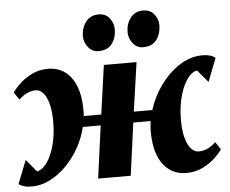

<svg xmlns="http://www.w3.org/2000/svg" viewBox="-56 -851 1107 924"><g transform="rotate(-5 497.0 -388.5)"><path d="M61.5 10Q39 10 23.8 5.5Q8.5 1 -2 -7L42.5 -120Q48.5 -112.5 54.5 -105.2Q60.5 -98 66.8 -90.5Q73 -83 79.2 -75.8Q85.5 -68.5 91 -61Q108 -62 125.2 -78.2Q142.5 -94.5 157.2 -124.8Q172 -155 181.2 -197.2Q190.5 -239.5 190.5 -291.5Q190.5 -344 181 -379Q171.5 -414 155.5 -431.8Q139.5 -449.5 120.5 -449.5Q98.5 -449.5 78.2 -440.2Q58 -431 38 -412L13.5 -448Q22.5 -462.5 46.2 -486Q70 -509.5 106 -528.5Q142 -547.5 187 -547.5Q233.5 -547.5 267.8 -523.2Q302 -499 321.2 -451.2Q340.5 -403.5 340.5 -331.5Q340.5 -325.5 340.2 -318.8Q340 -312 339 -306H424L457 -542.5H615L581 -306H670.5Q690.5 -370.5 730.8 -425.5Q771 -480.5 823.5 -514Q876 -547.5 932.5 -547.5Q954.5 -547.5 969.8 -543Q985 -538.5 995.5 -529.5L952 -417.5Q945.5 -425 939.2 -432.2Q933 -439.5 926.8 -447Q920.5 -454.5 914.2 -461.8Q908 -469 902 -476.5Q886 -475.5 868.8 -459.2Q851.5 -443 836.8 -412.8Q822 -382.5 812.8 -340.2Q803.5 -298 803.5 -246Q803.5 -194 813.2 -158.8Q823 -123.5 839.5 -105.8Q856 -88 875 -88Q898 -88 918.2 -97.2Q938.5 -106.5 958.5 -125.5L983 -88.5Q973.5 -74.5 949.8 -51Q926 -27.5 890 -8.8Q854 10 808 10Q760 10 725 -15.8Q690 -41.5 671.5 -90.8Q653 -140 654 -210.5Q654 -220.5 655.2 -231.8Q656.5 -243 658 -254H574L539.5 0H382L416.5 -254H330.5Q317.5 -201 290.8 -153.5Q264 -106 227.2 -69.2Q190.5 -32.5 148.2 -11.2Q106 10 61.5 10ZM437.5 -611Q407 -611 387.5 -635.8Q368 -660.5 368.5 -691Q369.5 -730.5 391.5 -758.8Q413.5 -787 452.5 -787Q488 -787 506.2 -762.2Q524.5 -737.5 524.5 -708.5Q524.5 -669 503.5 -640Q482.5 -611 437.5 -611ZM653 -611Q623 -611 603.5 -635.8Q584 -660.5 584.5 -691Q585 -730.5 606.8 -758.8Q628.5 -787 668 -787Q703 -787 721.8 -762.2Q740.5 -737.5 740 -708.5Q739.5 -669 718.5 -640Q697.5 -611 653 -611Z"/></g></svg>

Font: Merriweather 48pt Black
Style: Italic
Weight: 900
Italic angle: -7.8°
Version: Version 2.101